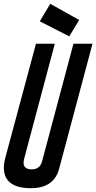

<svg xmlns="http://www.w3.org/2000/svg" viewBox="-58 -979 506 1009"><path d="M358 -874 306 -788 151 -867 206 -959ZM230 -749 69 -145Q54 -89 109 -89Q152 -89 163 -131L328 -749H428L253 -93Q226 10 104 10Q17 10 -17 -31.5Q-51 -73 -29 -154L131 -749Z"/></svg>

Font: Air America
Style: Regular
Weight: 400
Designer: William G. Sherman
Foundry: Aaron Bell – Saja Typeworks
Version: Version 1.100;PS 001.100;hotconv 1.0.88;makeotf.lib2.5.64775